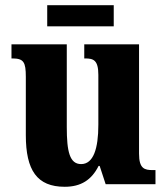

<svg xmlns="http://www.w3.org/2000/svg" viewBox="-20 -706 639 736"><path d="M161 -605H416V-686H161ZM228 10C290 10 331 -16 358 -70H362L385 0H576V-54H566C534 -54 513 -59 513 -117V-536H303V-482H306C338 -482 357 -476 357 -419V-228C357 -136 338 -77 291 -77C247 -77 236 -125 236 -219V-536H24V-482H27C71 -482 79 -468 79 -411V-188C79 -53 122 10 228 10Z"/></svg>

Font: Noto Serif Khmer Condensed ExtraBold
Style: Regular
Weight: 800
Width: 3
Designer: Danh Hong and the Monotype Design Team
Foundry: Monotype Imaging Inc.
Version: Version 2.004